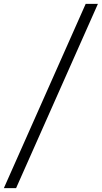

<svg xmlns="http://www.w3.org/2000/svg" viewBox="-77 -800 528 997"><path d="M-57 177 368 -780H431.5L6.5 177Z"/></svg>

Font: Merriweather 48pt Light
Style: Italic
Weight: 300
Italic angle: -7.8°
Version: Version 2.101